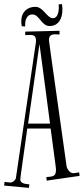

<svg xmlns="http://www.w3.org/2000/svg" viewBox="-35 -872 405 929"><path d="M348 -38C338 -37 329 -34 319 -34C303 -34 289 -55 287 -69C202 -671 202 -674 202 -676C202 -699 211 -706 233 -706C240 -706 246 -705 253 -705V-723L87 -719V-702C111 -702 139 -711 139 -676V-669L42 -11C40 0 27 11 16 11C6 11 -4 9 -13 8L-15 26L105 37L107 20C91 18 63 18 63 -5C63 -6 64 -16 97 -250H210C236 -57 236 -55 236 -53C236 -15 220 -19 189 -15L191 2L350 -21ZM156 -659C179 -484 196 -362 207 -274H101ZM249 -851C251 -832 250 -784 221 -784C192 -784 175 -839 136 -839C99 -839 68 -816 68 -769C68 -761 69 -753 70 -745L87 -744C85 -768 91 -802 122 -802C156 -802 165 -746 205 -746C247 -746 267 -781 267 -825C267 -834 266 -843 265 -852Z"/></svg>

Font: Bigelow Rules
Style: Regular
Weight: 400
Designer: Astigmatic (AOETI)
Foundry: Astigmatic (AOETI)
Version: Version 1.000